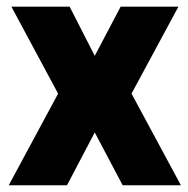

<svg xmlns="http://www.w3.org/2000/svg" viewBox="-20 -548 555 568"><path d="M186 -528.3 260.3 -382.8 336.9 -528.3H507.8L369.1 -271L515.1 0H342.8L260.3 -156.2L178.2 0H5.9L151.9 -271L13.7 -528.3Z"/></svg>

Font: Vazirmatn FD Black
Style: Regular
Weight: 900
Designer: Saber Rastikerdar
Foundry: Saber Rastikerdar
Version: Version 33.003